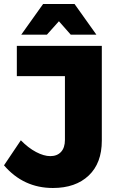

<svg xmlns="http://www.w3.org/2000/svg" viewBox="-25 -930 584 958"><path d="M239 8Q92 8 -5 -105L79 -230Q116 -192 155 -171.5Q194 -151 226 -151Q260 -151 279.5 -172Q299 -193 299 -232V-550H59V-701H483V-228Q483 -116 417.5 -54Q352 8 239 8ZM456 -757H328L269 -824L209 -757H81L190 -910H347Z"/></svg>

Font: Gontserrat
Style: Bold
Weight: 700
Designer: Julieta Ulanovsky
Foundry: Julieta Ulanovsky
Version: Version 6.001